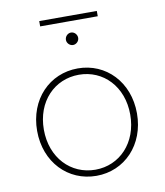

<svg xmlns="http://www.w3.org/2000/svg" viewBox="-86 -851 796 926"><g transform="rotate(-10 311.5 -388.5)"><path d="M312 3C450 3 556 -106 556 -260C556 -414 450 -523 312 -523C173 -523 67 -414 67 -260C67 -106 173 3 312 3ZM312 -27C192 -27 100 -122 100 -260C100 -398 192 -492 312 -492C431 -492 523 -398 523 -260C523 -122 431 -27 312 -27ZM310 -638C326 -638 340 -652 340 -668C340 -685 326 -699 310 -699C294 -699 280 -685 280 -668C280 -652 294 -638 310 -638ZM169 -754H451V-780H169Z"/></g></svg>

Font: Chess Sans ExtraLight
Style: Regular
Weight: 275
Designer: Wolf Bōese
Foundry: Wolf Bōese
Version: Version 7.223;Glyphs 3.3 (3306)